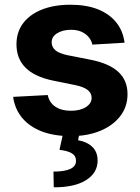

<svg xmlns="http://www.w3.org/2000/svg" viewBox="-20 -573 602 823"><path d="M513.9 -390 376 -381.8Q372.2 -399.2 360.4 -413.6Q348.6 -428 329.7 -436.7Q310.7 -445.3 284.2 -445.3Q249 -445.3 225.2 -430.6Q201.4 -415.9 201.4 -391.8Q201.4 -372 216.7 -358.1Q232.1 -344.2 269.9 -336.3L369.1 -316.8Q448.3 -301 487.5 -264.6Q526.6 -228.3 526.6 -169.3Q526.6 -115.4 495.3 -75Q464.1 -34.5 409.3 -12Q354.6 10.5 283.8 10.5Q211.4 10.5 158.6 -9.9Q105.9 -30.4 74.7 -68.1Q43.5 -105.9 36.3 -157.8L184.6 -165.6Q191.7 -132.5 217.7 -115.4Q243.7 -98.2 284 -98.2Q323.6 -98.2 348.1 -113.9Q372.7 -129.5 372.7 -153.3Q372.7 -174.2 355.6 -187.5Q338.5 -200.8 302.7 -208.2L208.4 -227.3Q128.5 -243.7 89.6 -282.7Q50.6 -321.7 50.6 -382.8Q50.6 -435.6 79.3 -473.6Q108.1 -511.6 160.1 -532.2Q212.1 -552.7 281.8 -552.7Q350.7 -552.7 400.1 -532.9Q449.6 -513 478.6 -476.6Q507.6 -440.2 513.9 -390ZM250.8 -2.9H320.7L314.8 28.3Q351.2 33.9 374.7 55.6Q398.1 77.2 398.4 114.6Q398.7 167.6 349.3 198.9Q299.9 230.2 210.4 229.9L209.2 162.5Q254.1 162.7 279.6 151.8Q305.1 140.8 305.7 118.2Q306.5 96.4 289.3 85Q272 73.6 235 69.3Z"/></svg>

Font: Inter V
Style: 
Weight: 400
Designer: Rasmus Andersson
Foundry: rsms
Version: Version 4.000;git-a3f224843